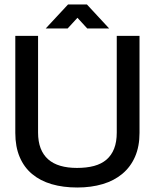

<svg xmlns="http://www.w3.org/2000/svg" viewBox="-20 -831 684 863"><path d="M607.1 -669.9H504.8V-235.4Q504.8 -193.1 493 -163Q481.2 -132.9 458.6 -113.5Q435.9 -94.1 402.6 -85.1Q369.4 -76.2 325.9 -76.2Q283.7 -76.2 251.1 -85.8Q218.5 -95.3 196.2 -115.1Q174 -134.9 162.5 -164.9Q151.1 -194.9 151.1 -235.4V-669.9H48.8V-233.5Q48.8 -171.5 68.4 -125.4Q87.9 -79.2 124.3 -48.8Q160.8 -18.3 212.2 -3.2Q263.7 11.8 327.4 11.8Q390 11.8 441.7 -3.6Q493.3 -19 530.1 -49.9Q566.9 -80.7 587 -126.6Q607.1 -172.6 607.1 -233.5ZM372.1 -703.1H470.6L370.6 -811H285.9L185.5 -703.1H284.1L328.1 -751Z"/></svg>

Font: SaysetthaMai Thin
Style: Regular
Weight: 100
Designer: John M. Durdin
Foundry: Lao Script for Windows
Version: Version 1.101